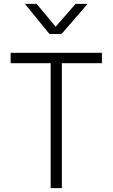

<svg xmlns="http://www.w3.org/2000/svg" viewBox="-20 -973 582 993"><path d="M242 0V-646H35V-700H507V-646H300V0ZM236 -797 109 -953H169L268 -835L371 -953H433L298 -797Z"/></svg>

Font: Geologica Roman Thin
Style: Regular
Weight: 250
Designer: Sindre Bremnes, Frode Helland
Foundry: Monokrom Skriftforlag AS
Version: Version 1.010;gftools[0.9.28]